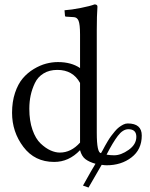

<svg xmlns="http://www.w3.org/2000/svg" viewBox="-20 -718 676 863"><path d="M237.8 -403.8Q201.7 -403.8 175.8 -387.9Q149.9 -372.1 137 -345Q124 -317.9 117.9 -289.6Q111.8 -261.2 111.8 -229Q111.8 -174.8 126 -134.5Q140.1 -94.2 162.6 -73Q185.1 -51.8 207 -42Q229 -32.2 249 -32.2Q299.8 -32.2 339.8 -77.1V-345.2Q307.6 -403.8 237.8 -403.8ZM493.2 -20Q523.9 -20 558.3 -44.4Q592.8 -68.8 592.8 -103Q592.8 -137.2 557.1 -137.2Q532.2 -137.2 509.5 -107.2Q486.8 -77.1 459 -22.9Q476.1 -20 493.2 -20ZM415 -583V-121.1Q415 -30.3 434.1 -29.8Q435.1 -30.8 441.7 -43Q448.2 -55.2 452.1 -62.5Q456.1 -69.8 464.6 -84Q473.1 -98.1 480 -107.2Q486.8 -116.2 496.3 -127.7Q505.9 -139.2 514.9 -146Q523.9 -152.8 533.9 -158Q543.9 -163.1 554.2 -163.1Q617.2 -163.1 617.2 -108.9Q617.2 -45.9 571 -10.5Q524.9 24.9 459 24.9Q451.2 24.9 437 22.9L377.9 125L353 116.2Q397 37.1 409.2 18.1Q381.3 10.3 364.3 -2.4Q347.2 -15.1 339.8 -43Q289.1 10.3 223.1 9.8Q136.2 9.8 85.2 -57.6Q34.2 -125 34.2 -210.9Q34.2 -260.7 47.6 -300.8Q61 -340.8 82.5 -366Q104 -391.1 132.1 -408Q160.2 -424.8 187 -431.9Q213.9 -439 240.2 -439Q300.3 -439 339.8 -412.1V-563Q339.8 -608.9 333 -625Q326.2 -641.1 310.1 -641.1L277.8 -643.1Q272 -643.1 272 -647.9L270 -671.9Q300.8 -673.8 343.5 -682.4Q386.2 -690.9 404.8 -698.2Q418 -698.2 418 -688Q415 -647.9 415 -583Z"/></svg>

Font: Biolilbert
Style: Regular
Weight: 400
Designer: Philipp H. Poll
Foundry: Philipp H. Poll
Version: Version 1.1.0